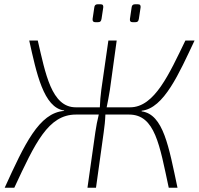

<svg xmlns="http://www.w3.org/2000/svg" viewBox="-20 -880 933 900"><path d="M427 -776H439C450 -776 454 -780 456 -792L464 -845C465 -855 462 -860 451 -860H438C428 -860 423 -855 422 -845L414 -791C413 -780 418 -776 427 -776ZM602 -776H614C625 -776 629 -780 631 -792L639 -845C640 -855 637 -860 626 -860H613C603 -860 598 -855 597 -845L589 -791C588 -780 592 -776 602 -776ZM644 -358V-361C749 -372 820 -538 892 -690H849C774 -536 705 -377 590 -377H480C486 -405 490 -428 495 -458L527 -690H488L455 -460C451 -429 449 -405 448 -377H335C221 -377 193 -536 157 -690H117C151 -538 184 -375 281 -362L280 -360C163 -351 95 -204 2 0H47C145 -210 206 -343 336 -343H443C436 -314 431 -289 427 -261L390 0H430L466 -259C470 -287 473 -314 474 -343H585C707 -343 728 -200 771 0H812C771 -193 746 -344 644 -358Z"/></svg>

Font: Exo 2 Extra Light
Style: Italic
Weight: 250
Italic angle: -8°
Designer: Natanael Gama
Version: Version 1.001;PS 001.001;hotconv 1.0.88;makeotf.lib2.5.64775